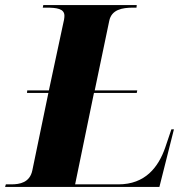

<svg xmlns="http://www.w3.org/2000/svg" viewBox="-52 -734 754 754"><path d="M-32 0H574L631 -226H621L597 -155C570 -77 518 -10 413 -10H243L317 -369H485L487 -379H320L377 -652C386 -696 427 -704 471 -704H484L485 -714H118L116 -704H129C171 -704 201 -700 201 -672C201 -664 199 -651 195 -636L140 -379H55L54 -369H138L75 -65C65 -17 26 -10 -8 -10H-29Z"/></svg>

Font: Noto Serif Display ExtraBold
Style: Italic
Weight: 800
Italic angle: -12°
Designer: Monotype Design Team
Foundry: Monotype Imaging Inc.
Version: Version 2.009